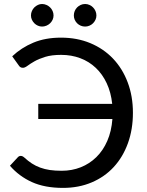

<svg xmlns="http://www.w3.org/2000/svg" viewBox="-20 -908 716 936"><path d="M39.5 -633.5Q84 -675.5 142.5 -700Q201 -724.5 277.5 -724.5Q355.5 -724.5 420 -697.8Q484.5 -671 530.8 -622.5Q577 -574 602.5 -506.5Q628 -439 628 -358Q628 -277 603.5 -209.5Q579 -142 534.5 -93.8Q490 -45.5 427 -18.8Q364 8 287 8Q198 8 135.2 -20.5Q72.5 -49 28.5 -100L67 -141.5Q73 -148 81 -148Q89.5 -148 98 -140.5Q116.5 -123.5 135.2 -111.2Q154 -99 175.8 -91Q197.5 -83 223 -79.2Q248.5 -75.5 281 -75.5Q330.5 -75.5 373.5 -92.5Q416.5 -109.5 449.5 -141.8Q482.5 -174 503 -221Q523.5 -268 528 -328H166.5V-401.5H527Q521 -458 500.2 -502.2Q479.5 -546.5 447 -577.2Q414.5 -608 371.5 -624.2Q328.5 -640.5 278 -640.5Q232 -640.5 200.5 -630.8Q169 -621 148 -609Q127 -597 114 -587.2Q101 -577.5 92 -577.5Q84 -577.5 79.2 -580.8Q74.5 -584 71.5 -589ZM241 -832.5Q241 -821.5 236.5 -811.8Q232 -802 224.2 -794.5Q216.5 -787 206.2 -782.8Q196 -778.5 185 -778.5Q174.5 -778.5 164.8 -782.8Q155 -787 147.5 -794.5Q140 -802 135.5 -811.8Q131 -821.5 131 -832.5Q131 -844 135.5 -854.2Q140 -864.5 147.5 -872Q155 -879.5 164.8 -884Q174.5 -888.5 185 -888.5Q196 -888.5 206.2 -884Q216.5 -879.5 224.2 -872Q232 -864.5 236.5 -854.2Q241 -844 241 -832.5ZM450 -832.5Q450 -821.5 445.5 -811.8Q441 -802 433.5 -794.5Q426 -787 416 -782.8Q406 -778.5 395 -778.5Q383.5 -778.5 373.5 -782.8Q363.5 -787 356 -794.5Q348.5 -802 344.2 -811.8Q340 -821.5 340 -832.5Q340 -844 344.2 -854.2Q348.5 -864.5 356 -872Q363.5 -879.5 373.5 -884Q383.5 -888.5 395 -888.5Q406 -888.5 416 -884Q426 -879.5 433.5 -872Q441 -864.5 445.5 -854.2Q450 -844 450 -832.5Z"/></svg>

Font: Lato
Style: Regular
Weight: 400
Designer: Lukasz Dziedzic with Adam Twardoch and Botio Nikoltchev
Foundry: tyPoland Lukasz Dziedzic
Version: Version 2.015; 2015-08-06; http://www.latofonts.com/